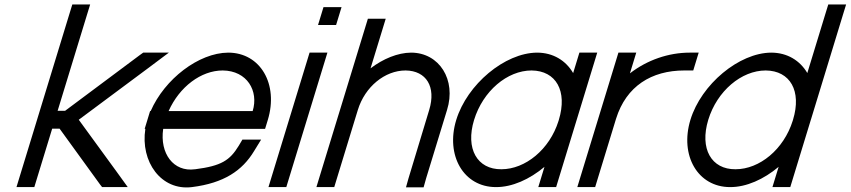

<svg xmlns="http://www.w3.org/2000/svg" viewBox="-20 -819 3814 861"><path d="M247.3 -242H214L146.1 -20L133.9 20H53.9L66.1 -20L134 -242L158.4 -322L292 -759L304.3 -799H384.3L372 -759L238.4 -322H271.8L606.9 -572L622.2 -583H737.2L645.1 -514L333.2 -282L503 -49L552.9 20H437.9L429.2 9Z M736.1 -321H1113.1C1140.7 -411 1088.5 -502 978.8 -503C881.3 -503 784.6 -429.5 736.1 -321ZM631.8 -241H628.7L640.9 -281L653.1 -321H655.7C718.3 -464.5 871 -582.1 1003.2 -583C1148.2 -583 1229.8 -441 1180.9 -281L1168.7 -241H1128.7H711.8C695.7 -130.8 758.1 -46.6 854.3 -60H855.3C972.9 -75 1010.6 -100 1050.4 -165L1067 -193H1151L1119.1 -141C1066.5 -54 984.4 2 840.9 20C702.5 37.4 608.9 -94.1 631.8 -241Z M1446.2 -707H1406.2L1430.6 -787H1470.6H1471.6H1511.6L1487.2 -707H1447.2ZM1356 -543 1368.2 -583H1448.2L1436 -543L1276.1 -20L1263.9 20H1183.9L1196.1 -20Z M1891.1 -20 1879.6 21H1800.6L1811.8 -19L1904.7 -326C1936.5 -430 1891.5 -502 1798.8 -503C1705.8 -503 1616.5 -430 1584.7 -326L1572.4 -286L1491.1 -20L1478.9 20H1398.9L1411.1 -20L1492.4 -286L1504.7 -326L1617.5 -695L1629.7 -735H1709.7L1697.5 -695L1641.7 -512.6C1698.2 -555.4 1763.5 -582.5 1823.2 -583C1950.2 -583 2026.9 -461 1984.7 -326Z M2025.9 -281C2074.8 -441 2243.9 -582 2388.2 -583C2460.9 -583 2517.8 -547.1 2550.2 -491.3L2566 -543L2578.2 -583H2658.2L2646 -543L2567.1 -284.8L2565.9 -281L2486.1 -20L2473.9 20H2393.9L2406.1 -20L2421.6 -70.8C2355.4 -15.1 2276.9 20.5 2203.9 20C2058.9 20 1977.3 -122 2025.9 -281ZM2105.9 -281C2066.5 -152 2120 -59 2228.3 -60C2336 -60 2444.5 -148.8 2484.5 -276.3L2485.9 -281C2525.7 -411 2473.5 -502 2363.8 -503C2254.8 -503 2145.7 -411 2105.9 -281Z M2804.8 -490C2881.8 -549.8 2977.8 -583 3073.2 -583H3113.2L3088.8 -503H3048.8C2901.4 -503 2788.2 -432.5 2742.7 -286.8L2741.2 -282L2729 -242L2661.1 -20L2648.9 20H2568.9L2581.1 -20L2649 -242L2661.2 -282C2661.6 -283.3 2662 -284.6 2662.4 -285.9L2741 -543L2753.2 -583H2833.2L2821 -543Z M3076.2 -282C3124.8 -441 3293.9 -582 3438.2 -583C3510.9 -583 3567.8 -547.1 3600.3 -491.5L3682 -759L3694.3 -799H3774.3L3762 -759L3617.4 -285.7L3616.2 -282L3536.1 -20L3523.9 20H3443.9L3456.1 -20L3471.7 -70.9C3405.4 -15.1 3326.9 20.5 3253.9 20C3108.9 20 3027.3 -122 3076.2 -282ZM3156.2 -282C3116.5 -152 3170 -59 3278.3 -60C3386 -60 3494.5 -148.8 3534.8 -277.3L3536.2 -282C3575.7 -411 3523.5 -502 3413.8 -503C3304.8 -503 3195.7 -411 3156.2 -282Z"/></svg>

Font: Nordica Plus
Style: NordicaClassicLightObl
Weight: 300
Version: Version 1.01